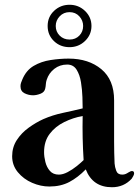

<svg xmlns="http://www.w3.org/2000/svg" viewBox="-20 -784 584 806"><path d="M331 -112Q328 -159 327 -205Q326 -251 327 -297Q287 -290 249.5 -271.5Q212 -253 188.5 -222Q165 -191 165 -145Q165 -126 170.5 -104Q176 -82 189.5 -66.5Q203 -51 227 -51Q244 -51 264 -61.5Q284 -72 302 -86.5Q320 -101 331 -112ZM329 -675Q329 -698 313 -715.5Q297 -733 272 -733Q247 -733 230.5 -715.5Q214 -698 214 -675Q214 -651 230.5 -634.5Q247 -618 272 -618Q297 -618 313 -634.5Q329 -651 329 -675ZM543 -56Q543 -52 539.5 -45Q536 -38 533 -34Q500 2 450 2Q369 2 340 -73Q307 -39 271 -20Q235 -1 187 -1Q151 -1 115 -16.5Q79 -32 55 -61Q31 -90 31 -128Q31 -166 50.5 -196Q70 -226 100.5 -248Q131 -270 162 -284Q201 -301 243.5 -310Q286 -319 327 -329Q327 -346 326 -376.5Q325 -407 320 -438.5Q315 -470 301.5 -491.5Q288 -513 262 -513Q231 -513 208 -495Q185 -477 176 -449Q173 -440 172.5 -431Q172 -422 170 -413Q167 -397 150 -390.5Q133 -384 119 -384Q100 -384 83 -392.5Q66 -401 66 -422Q66 -430 68.5 -437Q71 -444 74 -451Q90 -489 121.5 -507.5Q153 -526 192.5 -532Q232 -538 268 -538Q352 -538 405.5 -493.5Q459 -449 459 -363Q459 -320 459 -276.5Q459 -233 459 -189Q459 -166 459.5 -143.5Q460 -121 461 -98Q462 -83 468 -67Q474 -51 493 -51Q501 -51 507 -53.5Q513 -56 519 -60Q523 -62 526.5 -64Q530 -66 534 -66Q543 -66 543 -56ZM364 -675Q364 -638 337 -612Q310 -586 272 -586Q233 -586 206.5 -611.5Q180 -637 180 -675Q180 -713 207 -738.5Q234 -764 272 -764Q310 -764 337 -738Q364 -712 364 -675Z"/></svg>

Font: Kaisei Tokumin ExtraBold
Style: Regular
Weight: 800
Designer: Font-Kai, 金井和夫
Foundry: KAZUO KANAI
Version: Version 5.003